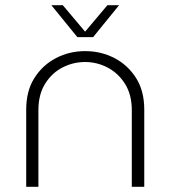

<svg xmlns="http://www.w3.org/2000/svg" viewBox="-20 -720 657 740"><path d="M81 0V-298Q81 -370 113 -420Q145 -470 196.5 -496.5Q248 -523 308 -523Q369 -523 420.5 -496.5Q472 -470 504 -420Q536 -370 536 -298V0H488V-295Q488 -355 462 -396.5Q436 -438 395 -459.5Q354 -481 308 -481Q262 -481 221 -460Q180 -439 154 -397.5Q128 -356 128 -295V0ZM278 -577 178 -700H222L308 -598L394 -700H439L339 -577Z"/></svg>

Font: MuseoModerno ExtraLight
Style: Regular
Weight: 200
Designer: Pablo Cosgaya, Héctor Gatti, Marcela Romero, and the Authors of The MuseoModerno Project.
Foundry: Omnibus-Type Team
Version: Version 1.001